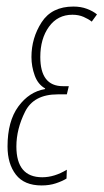

<svg xmlns="http://www.w3.org/2000/svg" viewBox="-20 -556 316 586"><path d="M107 10Q131 10 150.5 3.5Q170 -3 183 -11L184 -38Q146 -15 109 -15Q30 -15 30 -109Q30 -162 56.5 -215Q83 -268 156 -268H184L190 -293H172Q103 -293 103 -382Q103 -438 129.5 -474.5Q156 -511 201 -511Q220 -511 235 -504.5Q250 -498 260 -490L276 -512Q264 -522 245.5 -529Q227 -536 204 -536Q138 -536 107 -488Q76 -440 76 -382Q76 -353 86 -325.5Q96 -298 118 -286L117 -284Q69 -276 36 -231Q3 -186 3 -109Q3 -56 28.5 -23Q54 10 107 10Z"/></svg>

Font: Noto Sans Display Condensed Thin
Style: Italic
Weight: 250
Width: 3
Italic angle: -12°
Designer: Monotype Design Team
Foundry: Monotype Imaging Inc.
Version: Version 1.900